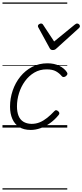

<svg xmlns="http://www.w3.org/2000/svg" viewBox="-20 -1030 665 1550"><path d="M228 19Q172 19 135 -4.5Q98 -28 79.5 -70.5Q61 -113 61 -169Q61 -236 82.5 -299Q104 -362 144 -411.5Q184 -461 239.5 -490Q295 -519 363 -519Q418 -519 459 -498.5Q500 -478 520 -447Q526 -438 524 -431Q522 -424 512 -415Q502 -408 493 -408Q484 -408 478 -416Q459 -439 431.5 -454.5Q404 -470 356 -470Q301 -470 257 -444Q213 -418 181.5 -374.5Q150 -331 133.5 -278Q117 -225 117 -171Q117 -127 129.5 -95.5Q142 -64 168.5 -47.5Q195 -31 234 -30Q270 -30 300.5 -42.5Q331 -55 360.5 -78.5Q390 -102 419 -133Q427 -142 435.5 -140Q444 -138 451 -131Q458 -125 459 -117Q460 -109 452 -100Q420 -61 382 -34.5Q344 -8 305 5.5Q266 19 228 19ZM603 -840Q612 -840 618.5 -833.5Q625 -827 625 -819Q625 -813 622.5 -809.5Q620 -806 616 -802L436 -639Q428 -631 421 -628.5Q414 -626 405 -626Q398 -626 392 -629Q386 -632 381 -641L292 -804Q289 -808 287.5 -812Q286 -816 286 -820Q286 -829 295 -834.5Q304 -840 310 -840Q317 -840 321 -837.5Q325 -835 328 -830L417 -695L582 -830Q589 -835 593 -837.5Q597 -840 603 -840ZM0 490H523V500H0ZM0 -20H523V0H0ZM0 -505H523V-500H0ZM0 -1010H523V-1000H0Z"/></svg>

Font: Playwrite AU TAS Guides
Style: Regular
Weight: 400
Designer: Veronika Burian, José Scaglione
Foundry: TypeTogether
Version: Version 1.003